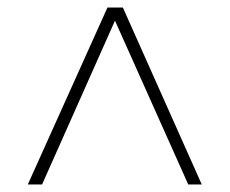

<svg xmlns="http://www.w3.org/2000/svg" viewBox="-20 -720 611 511"><path d="M266 -700H307L517 -229H481L286 -665L92 -229H54Z"/></svg>

Font: Sarabun Thin
Style: Regular
Weight: 250
Designer: Suppakit Chalermlarp | Katatrad Co.,Ltd.
Foundry: Cadson Demak Co.,Ltd.
Version: Version 1.000; ttfautohint (v1.6)